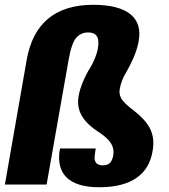

<svg xmlns="http://www.w3.org/2000/svg" viewBox="-56 -769 705 800"><path d="M357.4 11.2C492.2 11.2 564 -43.5 579.6 -138.7C593.3 -212.9 564 -258.3 505.4 -305.2C473.6 -329.1 454.6 -347.7 448.7 -359.9C442.4 -372.1 440.4 -384.3 442.9 -397.5C446.8 -421.4 455.6 -445.3 470.7 -469.2C490.7 -504.9 513.7 -550.8 521.5 -596.2C540.5 -695.3 474.6 -749 332.5 -749C171.9 -749 82.5 -668.9 55.7 -522.5L-35.6 0H138.2L229.5 -517.6C237.8 -565.4 248.5 -596.7 261.7 -611.8C274.9 -626.5 291 -633.8 311 -633.8C351.6 -633.8 359.9 -606.4 350.6 -561C347.2 -543.9 334.5 -509.8 320.8 -488.8C296.9 -449.7 278.3 -406.7 272 -371.1C260.3 -308.1 288.1 -260.7 361.8 -214.4C406.7 -183.1 421.4 -156.7 416 -122.1C410.6 -93.3 399.4 -80.1 372.1 -80.1C345.2 -80.1 334 -95.2 339.4 -126.5L342.8 -150.4H194.3L191.4 -134.3C181.6 -46.9 228.5 11.2 357.4 11.2Z"/></svg>

Font: Roboto Flex Super Cond Black
Style: Italic
Weight: 900
Width: 3
Italic angle: -10°
Designer: Berlow after Robertson
Foundry: Google
Version: Version 3.200;Glyphs 3.3 (3311)